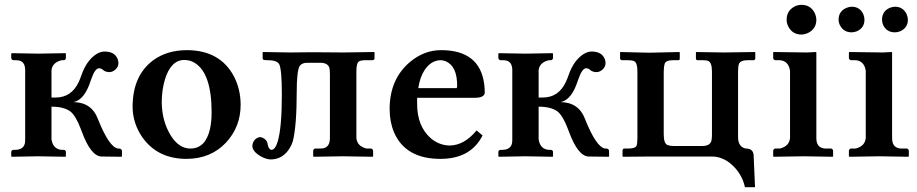

<svg xmlns="http://www.w3.org/2000/svg" viewBox="-20 -653 3827 801"><path d="M85 -71.8V-359.9Q85 -394.5 60.1 -400.4Q51.8 -401.9 42 -401.9H35.2Q28.3 -403.8 26.9 -410.2V-429.2L28.8 -431.2Q29.8 -431.2 139.2 -429.2L252.9 -431.2L254.9 -429.2V-410.2Q253.4 -403.3 247.1 -401.9H237.8Q198.2 -392.6 194.8 -359.9V-246.1H211.9Q278.8 -246.1 309.1 -312.5Q314.5 -324.2 318.8 -336.9Q340.8 -401.4 382.8 -427.7Q399.9 -438 416 -438Q459 -438 471.2 -405.8Q473.6 -397.9 474.1 -391.1Q474.1 -368.7 451.7 -356Q443.8 -352.1 437 -352.1Q419.4 -352.5 410.2 -360.8Q403.8 -367.7 393.1 -368.2Q376.5 -368.2 360.8 -323.2Q359.9 -319.8 358.9 -317.9Q333 -236.3 287.1 -227.1Q362.3 -225.6 388.2 -157.2Q435.1 -39.1 472.2 -33.2H479Q487.8 -31.2 488.8 -23.9V-1L486.8 1L403.8 0Q359.4 -1 321.8 -102.5Q320.3 -106.9 317.9 -112.8Q296.4 -170.4 272.9 -188.5Q245.6 -208 194.8 -208V-71.8Q201.2 -30.3 237.8 -27.8H247.1Q253.9 -25.9 254.9 -20V-1L252.9 1Q252 1 139.2 -1L28.8 1L26.9 -1V-20Q28.8 -26.9 35.2 -27.8H42Q80.1 -27.8 84.5 -59.1Q85 -65.4 85 -71.8Z M749 -402.8Q692.9 -402.8 668 -321.3Q655.3 -278.8 654.8 -229Q654.8 -148.4 692.9 -86.9Q726.6 -33.7 773.9 -33.2Q837.4 -33.2 856 -114.7Q862.8 -145 862.8 -184.1Q862.8 -347.2 792.5 -390.6Q772.9 -402.8 749 -402.8ZM533.2 -207Q533.2 -338.4 620.1 -402.3Q677.2 -443.4 758.8 -443.8Q897.5 -443.8 955.6 -335Q983.9 -280.8 983.9 -215.8Q983.9 -124 922.9 -58.1Q858.9 9.8 757.8 9.8Q637.2 9.8 573.2 -81.1Q533.7 -139.2 533.2 -207Z M1112.8 -27.8Q1100.6 -29.3 1096.7 -50.8Q1095.2 -69.3 1075.2 -78.6Q1068.8 -81.1 1063.5 -81.1Q1036.1 -74.7 1032.7 -44.9Q1032.7 -21 1068.4 -0.5Q1089.8 11.2 1108.4 12.2Q1160.2 12.2 1189 -35.6Q1197.3 -49.3 1201.7 -64Q1217.8 -128.9 1217.8 -266.1Q1217.8 -360.4 1231 -378.9Q1240.7 -390.6 1259.8 -391.1H1315.4Q1349.1 -391.1 1354.5 -368.2Q1356.4 -358.4 1356.4 -341.8V-77.1Q1356.4 -39.6 1328.1 -34.2Q1321.3 -33.2 1313.5 -33.2H1294.4Q1287.1 -31.2 1286.6 -23.9V-1L1288.6 1Q1289.6 1 1409.7 -1L1534.7 1L1536.6 -1V-23.9Q1535.2 -31.7 1528.8 -33.2H1509.8Q1470.2 -42.5 1466.8 -77.1V-355Q1466.8 -391.1 1478.5 -397.5Q1487.8 -401.9 1506.3 -401.9H1535.6Q1542 -403.8 1542.5 -409.2V-434.1L1540.5 -436Q1539.6 -436 1411.6 -434.1L1285.6 -435.1Q1284.7 -435.1 1190.4 -434.1L1078.6 -436L1075.7 -434.1V-411.1Q1075.7 -402.8 1085 -402.3Q1088.9 -402.3 1096.7 -401.9Q1134.8 -401.9 1144.5 -385.7Q1155.8 -364.7 1155.8 -258.8Q1155.8 -120.6 1138.7 -63Q1128.4 -28.8 1112.8 -27.8Z M1725.1 -285.2H1885.3Q1887.2 -288.6 1887.2 -295.9Q1887.2 -377 1839.4 -397.5Q1829.1 -401.4 1819.3 -401.9Q1778.3 -401.9 1750.5 -359.4Q1731.4 -329.6 1725.1 -285.2ZM1968.3 -108.9 1993.2 -87.9Q1943.8 9.8 1817.4 9.8Q1671.4 9.8 1623.5 -101.6Q1605.5 -145 1605.5 -198.2Q1605.5 -322.3 1689.9 -394Q1749 -443.8 1820.3 -443.8Q1981 -443.8 2000 -302.7Q2002.4 -284.7 2002.4 -266.1Q2000.5 -245.6 1963.4 -245.1H1720.2V-219.2Q1720.2 -126 1777.8 -75.7Q1813 -46.4 1856.4 -45.9Q1917 -46.9 1968.3 -108.9Z M2117.2 -71.8V-359.9Q2117.2 -394.5 2092.3 -400.4Q2084 -401.9 2074.2 -401.9H2067.4Q2060.5 -403.8 2059.1 -410.2V-429.2L2061 -431.2Q2062 -431.2 2171.4 -429.2L2285.2 -431.2L2287.1 -429.2V-410.2Q2285.6 -403.3 2279.3 -401.9H2270Q2230.5 -392.6 2227.1 -359.9V-246.1H2244.1Q2311 -246.1 2341.3 -312.5Q2346.7 -324.2 2351.1 -336.9Q2373 -401.4 2415 -427.7Q2432.1 -438 2448.2 -438Q2491.2 -438 2503.4 -405.8Q2505.9 -397.9 2506.3 -391.1Q2506.3 -368.7 2483.9 -356Q2476.1 -352.1 2469.2 -352.1Q2451.7 -352.5 2442.4 -360.8Q2436 -367.7 2425.3 -368.2Q2408.7 -368.2 2393.1 -323.2Q2392.1 -319.8 2391.1 -317.9Q2365.2 -236.3 2319.3 -227.1Q2394.5 -225.6 2420.4 -157.2Q2467.3 -39.1 2504.4 -33.2H2511.2Q2520 -31.2 2521 -23.9V-1L2519 1L2436 0Q2391.6 -1 2354 -102.5Q2352.5 -106.9 2350.1 -112.8Q2328.6 -170.4 2305.2 -188.5Q2277.8 -208 2227.1 -208V-71.8Q2233.4 -30.3 2270 -27.8H2279.3Q2286.1 -25.9 2287.1 -20V-1L2285.2 1Q2284.2 1 2171.4 -1L2061 1L2059.1 -1V-20Q2061 -26.9 2067.4 -27.8H2074.2Q2112.3 -27.8 2116.7 -59.1Q2117.2 -65.4 2117.2 -71.8Z M2950.2 -354Q2950.2 -391.6 2935.1 -398.4Q2925.8 -402.3 2909.2 -401.9H2888.2Q2883.8 -403.8 2883.3 -407.2V-434.1L2884.3 -436L2999 -434.1L3129.9 -436L3130.9 -434.1V-407.2Q3128.9 -402.8 3125 -401.9H3100.1Q3068.4 -401.9 3062.5 -385.7Q3059.1 -375 3059.1 -354V-81.1Q3059.1 -44.4 3085.4 -34.7Q3091.3 -33.2 3096.2 -33.2Q3121.6 -31.2 3124 -6.8L3129.9 127.9H3087.9Q3074.7 69.3 3028.8 30.3Q2992.7 0.5 2951.2 0H2689.9L2579.1 1L2577.1 -1V-26.9Q2578.6 -31.7 2582 -33.2H2599.1Q2629.9 -33.2 2635.3 -44.4Q2639.2 -53.7 2639.2 -76.2V-355Q2639.2 -391.6 2625.5 -397.9Q2616.2 -401.9 2599.1 -401.9H2573.2Q2567.9 -403.8 2566.9 -407.2V-434.1L2567.9 -436L2689 -433.1L2814 -436L2815.9 -434.1V-408.2Q2815.9 -402.3 2810.1 -401.9H2789.1Q2758.3 -401.9 2752.9 -387.2Q2749.5 -376.5 2749 -355V-92.8Q2749 -54.7 2764.6 -47.9Q2773.9 -44.4 2789.1 -43.9H2909.2Q2942.9 -43.9 2948.2 -66.9Q2950.2 -76.7 2950.2 -92.8Z M3385.7 -434.1V-77.1Q3385.7 -37.6 3418.5 -33.7Q3423.8 -33.2 3428.7 -33.2H3447.8Q3454.6 -31.2 3455.6 -23.9V-1L3453.6 1Q3452.6 1 3333.5 -1L3207.5 1L3205.6 -1V-23.9Q3207 -32.2 3213.9 -33.2H3232.9Q3272.5 -42.5 3275.9 -77.1V-357.9Q3269.5 -399.4 3232.9 -401.9H3213.9Q3207 -403.8 3205.6 -410.2V-434.1L3207.5 -436Q3208.5 -436 3346.7 -434.1L3383.8 -436ZM3261.7 -570.8Q3261.7 -608.9 3295.9 -626.5Q3309.6 -632.8 3323.7 -632.8Q3361.8 -632.8 3378.9 -598.6Q3385.3 -585 3385.7 -570.8Q3385.7 -532.7 3351.1 -515.6Q3337.4 -509.3 3323.7 -508.8Q3285.6 -508.8 3268.1 -543.5Q3261.7 -556.6 3261.7 -570.8Z M3701.7 -434.1V-77.1Q3701.7 -37.6 3734.4 -33.7Q3739.7 -33.2 3744.6 -33.2H3763.7Q3770.5 -31.2 3771.5 -23.9V-1L3769.5 1Q3768.6 1 3648.4 -1L3523.4 1L3521.5 -1V-23.9Q3522.9 -32.2 3529.8 -33.2H3548.8Q3588.4 -42.5 3591.8 -77.1V-357.9Q3585.4 -399.4 3548.8 -401.9H3529.8Q3522.9 -403.8 3521.5 -410.2V-434.1L3523.4 -436Q3524.4 -436 3662.6 -434.1L3699.7 -436ZM3659.7 -570.8Q3659.7 -605 3690.4 -619.6Q3702.1 -624.5 3713.4 -625Q3747.1 -625 3762.2 -594.2Q3767.1 -582.5 3767.6 -570.8Q3767.6 -537.6 3736.3 -522.9Q3725.1 -518.1 3713.4 -518.1Q3679.2 -518.1 3664.6 -548.3Q3659.7 -559.6 3659.7 -570.8ZM3478.5 -570.8Q3478.5 -605 3509.8 -619.6Q3521 -624.5 3532.7 -625Q3566.9 -625 3581.5 -594.2Q3586.4 -582.5 3586.4 -570.8Q3586.4 -537.6 3555.7 -522.9Q3543.9 -518.1 3532.7 -518.1Q3499 -518.1 3483.9 -548.3Q3478.5 -559.6 3478.5 -570.8Z"/></svg>

Font: Linux Libertine O
Style: Semibold
Weight: 700
Designer: Philipp H. Poll
Foundry: Philipp H. Poll
Version: Version 5.0.0